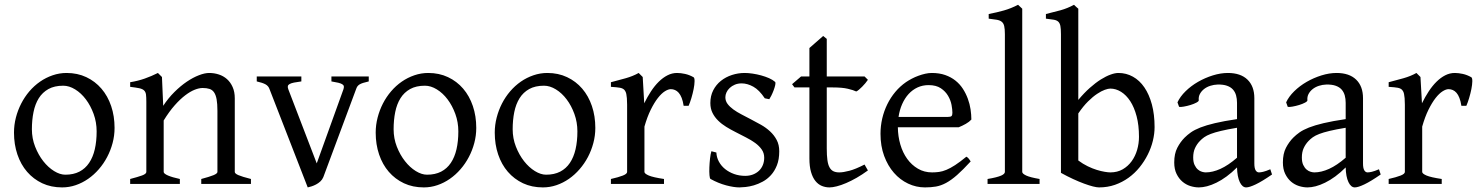

<svg xmlns="http://www.w3.org/2000/svg" viewBox="-20 -777 6255 811"><path d="M388.2 -222.2Q388.2 -260.7 375.5 -295.7Q362.8 -330.6 342.8 -357.2Q322.8 -383.8 297.4 -399.4Q272 -415 247.1 -415Q210 -415 184.6 -400.9Q159.2 -386.7 143.8 -362.1Q128.4 -337.4 121.6 -303.7Q114.7 -270 114.7 -231Q114.7 -192.4 128.4 -157.5Q142.1 -122.6 162.8 -96.2Q183.6 -69.8 208.5 -54.4Q233.4 -39.1 255.9 -39.1Q290.5 -39.1 315.4 -52Q340.3 -64.9 356.4 -88.9Q372.6 -112.8 380.4 -146.5Q388.2 -180.2 388.2 -222.2ZM463.9 -236.8Q463.9 -204.1 455.6 -172.9Q447.3 -141.6 432.6 -113.8Q418 -85.9 397.5 -62.3Q377 -38.6 352.3 -21.5Q327.6 -4.4 299.8 5.1Q272 14.6 242.2 14.6Q195.8 14.6 158.4 -2.9Q121.1 -20.5 94.5 -51.3Q67.9 -82 53.5 -124.5Q39.1 -167 39.1 -216.8Q39.1 -249 47.1 -280.3Q55.2 -311.5 69.6 -339.6Q84 -367.7 104.2 -391.4Q124.5 -415 149.2 -432.1Q173.8 -449.2 202.4 -459Q231 -468.8 261.2 -468.8Q307.1 -468.8 344.5 -451.2Q381.8 -433.6 408.4 -402.6Q435.1 -371.6 449.5 -329.1Q463.9 -286.6 463.9 -236.8Z M830.1 0V-21Q865.2 -30.3 881.8 -37.1Q898.4 -43.9 898.4 -50.8V-309.1Q898.4 -338.9 895 -357.4Q891.6 -376 884.3 -386.7Q877 -397.5 865 -401.4Q853 -405.3 835.9 -405.3Q820.8 -405.3 802.2 -397.9Q783.7 -390.6 762.5 -374.5Q741.2 -358.4 718 -332.3Q694.8 -306.2 671.4 -268.1V-50.8Q671.4 -43.5 689.7 -35.6Q708 -27.8 739.7 -21V0H529.8V-21Q562 -29.3 580.1 -35.9Q598.1 -42.5 598.1 -50.8V-347.2Q598.1 -366.2 596.7 -377.4Q595.2 -388.7 588.6 -395Q582 -401.4 568.4 -404.3Q554.7 -407.2 529.8 -410.2V-429.7Q563 -435.1 591.3 -445.1Q619.6 -455.1 647 -468.8L664.1 -451.7L669.4 -330.1Q690.9 -362.8 716.8 -388.4Q742.7 -414.1 769 -431.9Q795.4 -449.7 820.1 -459.2Q844.7 -468.8 863.8 -468.8Q884.8 -468.8 904.3 -462.4Q923.8 -456.1 938.7 -442.9Q953.6 -429.7 962.6 -409.4Q971.7 -389.2 971.7 -361.8V-50.8Q971.7 -43.9 986.6 -37.4Q1001.5 -30.8 1040 -21V0Z M1537.6 -433.1Q1522.9 -429.7 1513.7 -426.8Q1504.4 -423.8 1498.5 -420.2Q1492.7 -416.5 1489.5 -411.9Q1486.3 -407.2 1483.9 -399.9L1345.7 -28.8Q1341.3 -18.1 1333 -10.5Q1324.7 -2.9 1314.9 2.2Q1305.2 7.3 1295.7 10.3Q1286.1 13.2 1279.8 14.6L1118.7 -399.9Q1114.3 -413.6 1101.6 -420.7Q1088.9 -427.7 1064.5 -433.1V-454.1H1252.9V-433.1Q1233.9 -430.7 1221.9 -428.2Q1210 -425.8 1203.4 -422.1Q1196.8 -418.5 1195.8 -413.1Q1194.8 -407.7 1197.8 -399.9L1317.9 -86.9L1430.7 -399.9Q1433.1 -407.2 1432.4 -412.4Q1431.6 -417.5 1425.8 -421.1Q1419.9 -424.8 1408.9 -427.5Q1397.9 -430.2 1379.9 -433.1V-454.1H1537.6Z M1916 -222.2Q1916 -260.7 1903.3 -295.7Q1890.6 -330.6 1870.6 -357.2Q1850.6 -383.8 1825.2 -399.4Q1799.8 -415 1774.9 -415Q1737.8 -415 1712.4 -400.9Q1687 -386.7 1671.6 -362.1Q1656.2 -337.4 1649.4 -303.7Q1642.6 -270 1642.6 -231Q1642.6 -192.4 1656.2 -157.5Q1669.9 -122.6 1690.7 -96.2Q1711.4 -69.8 1736.3 -54.4Q1761.2 -39.1 1783.7 -39.1Q1818.4 -39.1 1843.3 -52Q1868.2 -64.9 1884.3 -88.9Q1900.4 -112.8 1908.2 -146.5Q1916 -180.2 1916 -222.2ZM1991.7 -236.8Q1991.7 -204.1 1983.4 -172.9Q1975.1 -141.6 1960.4 -113.8Q1945.8 -85.9 1925.3 -62.3Q1904.8 -38.6 1880.1 -21.5Q1855.5 -4.4 1827.6 5.1Q1799.8 14.6 1770 14.6Q1723.6 14.6 1686.3 -2.9Q1648.9 -20.5 1622.3 -51.3Q1595.7 -82 1581.3 -124.5Q1566.9 -167 1566.9 -216.8Q1566.9 -249 1575 -280.3Q1583 -311.5 1597.4 -339.6Q1611.8 -367.7 1632.1 -391.4Q1652.3 -415 1677 -432.1Q1701.7 -449.2 1730.2 -459Q1758.8 -468.8 1789.1 -468.8Q1835 -468.8 1872.3 -451.2Q1909.7 -433.6 1936.3 -402.6Q1962.9 -371.6 1977.3 -329.1Q1991.7 -286.6 1991.7 -236.8Z M2418.9 -222.2Q2418.9 -260.7 2406.2 -295.7Q2393.6 -330.6 2373.5 -357.2Q2353.5 -383.8 2328.1 -399.4Q2302.7 -415 2277.8 -415Q2240.7 -415 2215.3 -400.9Q2189.9 -386.7 2174.6 -362.1Q2159.2 -337.4 2152.3 -303.7Q2145.5 -270 2145.5 -231Q2145.5 -192.4 2159.2 -157.5Q2172.9 -122.6 2193.6 -96.2Q2214.4 -69.8 2239.3 -54.4Q2264.2 -39.1 2286.6 -39.1Q2321.3 -39.1 2346.2 -52Q2371.1 -64.9 2387.2 -88.9Q2403.3 -112.8 2411.1 -146.5Q2418.9 -180.2 2418.9 -222.2ZM2494.6 -236.8Q2494.6 -204.1 2486.3 -172.9Q2478 -141.6 2463.4 -113.8Q2448.7 -85.9 2428.2 -62.3Q2407.7 -38.6 2383.1 -21.5Q2358.4 -4.4 2330.6 5.1Q2302.7 14.6 2272.9 14.6Q2226.6 14.6 2189.2 -2.9Q2151.9 -20.5 2125.2 -51.3Q2098.6 -82 2084.2 -124.5Q2069.8 -167 2069.8 -216.8Q2069.8 -249 2077.9 -280.3Q2085.9 -311.5 2100.3 -339.6Q2114.7 -367.7 2135 -391.4Q2155.3 -415 2179.9 -432.1Q2204.6 -449.2 2233.2 -459Q2261.7 -468.8 2292 -468.8Q2337.9 -468.8 2375.2 -451.2Q2412.6 -433.6 2439.2 -402.6Q2465.8 -371.6 2480.2 -329.1Q2494.6 -286.6 2494.6 -236.8Z M2909.7 -450.7Q2914.1 -447.8 2913.8 -433.6Q2913.6 -419.4 2909.9 -400.9Q2906.2 -382.3 2900.4 -362.8Q2894.5 -343.3 2888.7 -330.1H2867.7Q2864.7 -349.6 2859.4 -363.3Q2854 -377 2846.9 -385Q2839.8 -393.1 2831.3 -396.7Q2822.8 -400.4 2813.5 -400.4Q2802.7 -400.4 2788.3 -391.4Q2773.9 -382.3 2758.8 -363Q2743.7 -343.8 2728.8 -313.7Q2713.9 -283.7 2702.1 -242.2V-50.8Q2702.1 -43.5 2720.5 -35.6Q2738.8 -27.8 2784.7 -21V0H2560.5V-21Q2592.8 -28.3 2610.8 -35.4Q2628.9 -42.5 2628.9 -50.8V-335Q2628.9 -351.1 2627.9 -362.1Q2627 -373 2625.5 -379.9Q2624 -386.7 2621.8 -390.6Q2619.6 -394.5 2617.7 -397Q2614.3 -400.4 2610.1 -402.6Q2606 -404.8 2599.4 -406.2Q2592.8 -407.7 2583.5 -408.4Q2574.2 -409.2 2560.5 -410.2V-429.7Q2592.3 -438 2622.8 -446.5Q2653.3 -455.1 2677.7 -468.8L2694.8 -451.7L2701.2 -340.8Q2714.4 -367.7 2729.7 -391.1Q2745.1 -414.6 2762.7 -431.9Q2780.3 -449.2 2799.6 -459Q2818.8 -468.8 2839.8 -468.8Q2855.5 -468.8 2873.5 -464.8Q2891.6 -460.9 2909.7 -450.7Z M3271.5 -138.2Q3271.5 -103.5 3261.7 -78.9Q3252 -54.2 3236.3 -37.1Q3220.7 -20 3201.7 -9.8Q3182.6 0.5 3164.1 5.9Q3145.5 11.2 3129.2 12.9Q3112.8 14.6 3103.5 14.6Q3080.1 14.6 3047.1 5.9Q3014.2 -2.9 2981.4 -21Q2978 -22.5 2976.8 -36.9Q2975.6 -51.3 2976.3 -70.1Q2977.1 -88.9 2979.2 -107.9Q2981.4 -127 2984.9 -138.2L3005.9 -132.8Q3006.8 -112.3 3016.6 -94.2Q3026.4 -76.2 3042.7 -63Q3059.1 -49.8 3080.8 -42Q3102.5 -34.2 3127.9 -34.2Q3145.5 -34.2 3160.2 -39.8Q3174.8 -45.4 3185.5 -55.4Q3196.3 -65.4 3202.1 -79.6Q3208 -93.8 3208 -110.8Q3208 -130.4 3197.5 -145.5Q3187 -160.6 3169.9 -173.1Q3152.8 -185.5 3131.1 -196.5Q3109.4 -207.5 3086.9 -219.2Q3066.4 -229.5 3047.4 -241.2Q3028.3 -252.9 3013.4 -267.6Q2998.5 -282.2 2989.5 -300.3Q2980.5 -318.4 2980.5 -341.8Q2980.5 -372.1 2992.7 -395.8Q3004.9 -419.4 3025.1 -435.5Q3045.4 -451.7 3071.5 -460.2Q3097.7 -468.8 3125.5 -468.8Q3140.6 -468.8 3158.9 -466.1Q3177.2 -463.4 3195.1 -458.5Q3212.9 -453.6 3228.5 -446.8Q3244.1 -439.9 3253.9 -431.2Q3256.8 -428.2 3254.6 -418Q3252.4 -407.7 3247.8 -395.5Q3243.2 -383.3 3237.8 -372.6Q3232.4 -361.8 3229.5 -357.9L3210.4 -361.8Q3187 -397 3161.9 -410.9Q3136.7 -424.8 3112.8 -424.8Q3096.7 -424.8 3084 -419.4Q3071.3 -414.1 3062.3 -405.5Q3053.2 -397 3048.6 -386.7Q3043.9 -376.5 3043.9 -366.2Q3043.9 -350.6 3053.2 -338.1Q3062.5 -325.7 3077.6 -314.7Q3092.8 -303.7 3112.1 -293.7Q3131.3 -283.7 3151.9 -272.9Q3172.9 -262.2 3194.3 -250Q3215.8 -237.8 3232.9 -221.9Q3250 -206.1 3260.7 -185.8Q3271.5 -165.5 3271.5 -138.2Z M3646 -57.1Q3622.1 -39.6 3598.6 -26.1Q3575.2 -12.7 3554 -3.7Q3532.7 5.4 3514.6 10Q3496.6 14.6 3483.9 14.6Q3466.8 14.6 3451.4 8.3Q3436 2 3424.3 -12.5Q3412.6 -26.9 3405.8 -50.3Q3398.9 -73.7 3398.9 -107.9V-407.7H3335.9L3325.7 -421.4L3363.8 -454.1H3398.9V-574.2L3457 -625L3472.2 -612.8V-454.1H3631.8L3646 -439.9Q3641.6 -433.1 3635 -425.3Q3628.4 -417.5 3621.6 -410.6Q3614.7 -403.8 3608.2 -398.2Q3601.6 -392.6 3596.7 -390.6Q3585 -396.5 3561 -402.1Q3537.1 -407.7 3497.6 -407.7H3472.2V-149.9Q3472.2 -120.6 3474.9 -101.1Q3477.5 -81.5 3483.9 -70.1Q3490.2 -58.6 3500.2 -53.7Q3510.3 -48.8 3524.9 -48.8Q3542 -48.8 3567.9 -55.7Q3593.8 -62.5 3631.8 -82Z M3902.3 -417.5Q3877 -417.5 3855.7 -407.7Q3834.5 -397.9 3818.1 -380.1Q3801.8 -362.3 3790.8 -337.6Q3779.8 -313 3775.4 -283.2H3984.4Q3995.6 -283.2 3999.3 -286.9Q4002.9 -290.5 4002.9 -300.8Q4002.9 -314 3999.3 -333.7Q3995.6 -353.5 3984.6 -372.3Q3973.6 -391.1 3953.9 -404.3Q3934.1 -417.5 3902.3 -417.5ZM4083 -272Q4074.2 -262.2 4059.6 -253.9Q4044.9 -245.6 4029.3 -239.3H3772.5Q3772.9 -201.2 3783 -166.7Q3793 -132.3 3811.8 -106.2Q3830.6 -80.1 3857.2 -64.5Q3883.8 -48.8 3917 -48.8Q3932.1 -48.8 3946.5 -50.8Q3960.9 -52.7 3977.5 -59.6Q3994.1 -66.4 4014.4 -79.6Q4034.7 -92.8 4062 -115.2Q4068.4 -111.8 4073 -105.5Q4077.6 -99.1 4080.1 -95.2Q4047.4 -59.6 4022.7 -37.8Q3998 -16.1 3976.3 -4.4Q3954.6 7.3 3933.3 11Q3912.1 14.6 3887.2 14.6Q3849.6 14.6 3815.7 -1.5Q3781.7 -17.6 3755.9 -47.1Q3730 -76.7 3714.6 -118.4Q3699.2 -160.2 3699.2 -211.9Q3699.2 -244.6 3706.5 -276.4Q3713.9 -308.1 3727.8 -336.4Q3741.7 -364.7 3761.7 -388.7Q3781.7 -412.6 3807.1 -430.2Q3817.9 -437.5 3831.3 -444.6Q3844.7 -451.7 3859.4 -457Q3874 -462.4 3888.4 -465.6Q3902.8 -468.8 3916 -468.8Q3947.8 -468.8 3972.7 -460Q3997.6 -451.2 4016.1 -436.3Q4034.7 -421.4 4047.4 -401.6Q4060.1 -381.8 4068.1 -359.9Q4076.2 -337.9 4079.6 -315.2Q4083 -292.5 4083 -272Z M4151.4 0V-21Q4172.4 -24.4 4186.5 -28.1Q4200.7 -31.7 4209 -35.4Q4217.3 -39.1 4220.9 -43Q4224.6 -46.9 4224.6 -50.8V-632.8Q4224.6 -654.8 4221.7 -667Q4218.8 -679.2 4210.9 -685.3Q4203.1 -691.4 4189.9 -693.6Q4176.8 -695.8 4156.2 -698.2V-717.8Q4191.4 -724.6 4220.7 -732.9Q4250 -741.2 4280.3 -756.8L4297.9 -740.2V-50.8Q4297.9 -43.5 4314.5 -35.6Q4331.1 -27.8 4371.1 -21V0Z M4856.9 -240.2Q4856.9 -211.9 4849.6 -182.1Q4842.3 -152.3 4828.1 -124Q4814 -95.7 4793.5 -70.3Q4772.9 -44.9 4746.8 -26.1Q4720.7 -7.3 4689.5 3.7Q4658.2 14.6 4622.1 14.6Q4612.8 14.6 4596.4 10.5Q4580.1 6.3 4558.8 -1.5Q4537.6 -9.3 4512.7 -20.8Q4487.8 -32.2 4461.4 -46.9V-632.8Q4461.4 -655.3 4459 -667.5Q4456.5 -679.7 4449.7 -685.8Q4442.9 -691.9 4430.4 -693.8Q4418 -695.8 4397.9 -698.2V-717.8Q4430.2 -725.6 4459.5 -733.6Q4488.8 -741.7 4516.6 -756.8L4521.5 -752Q4524.4 -749 4527.3 -746.6Q4530.8 -743.7 4534.7 -740.2V-355Q4559.1 -384.3 4583.3 -405.8Q4607.4 -427.2 4629.6 -441.2Q4651.9 -455.1 4670.9 -461.9Q4689.9 -468.8 4704.1 -468.8Q4737.3 -468.8 4765.4 -453.1Q4793.5 -437.5 4813.7 -408Q4834 -378.4 4845.5 -335.9Q4856.9 -293.5 4856.9 -240.2ZM4791 -199.2Q4791 -248 4781 -285.9Q4771 -323.7 4754.2 -349.6Q4737.3 -375.5 4715.3 -389.2Q4693.4 -402.8 4669.9 -402.8Q4661.1 -402.8 4646.7 -397.7Q4632.3 -392.6 4614.3 -380.6Q4596.2 -368.7 4575.7 -348.4Q4555.2 -328.1 4534.7 -297.9V-99.1Q4554.2 -84.5 4574.5 -74.7Q4594.7 -64.9 4613 -59.3Q4631.3 -53.7 4646.2 -51.3Q4661.1 -48.8 4669.9 -48.8Q4699.7 -48.8 4722.2 -61.8Q4744.6 -74.7 4760 -95.9Q4775.4 -117.2 4783.2 -144Q4791 -170.9 4791 -199.2Z M5072.8 -48.8Q5102.1 -48.8 5135 -63.7Q5168 -78.6 5205.1 -110.8V-237.3Q5164.1 -230.5 5137.5 -224.1Q5110.8 -217.8 5093.8 -211.2Q5076.7 -204.6 5066.4 -197.3Q5056.2 -189.9 5048.3 -181.6Q5035.6 -168.5 5027.8 -151.6Q5020 -134.8 5020 -111.8Q5020 -92.3 5025.9 -80.1Q5031.7 -67.9 5040 -60.8Q5048.3 -53.7 5057.4 -51.3Q5066.4 -48.8 5072.8 -48.8ZM5353 -40Q5311.5 -11.2 5284.4 1.7Q5257.3 14.6 5243.7 14.6Q5227.5 14.6 5216.8 -7.8Q5206.1 -30.3 5205.1 -69.8Q5183.1 -47.9 5161.1 -31.7Q5139.2 -15.6 5118.2 -5.4Q5097.2 4.9 5078.4 9.8Q5059.6 14.6 5043.9 14.6Q5026.4 14.6 5007.8 8.8Q4989.3 2.9 4974.4 -9.8Q4959.5 -22.5 4949.7 -42.5Q4939.9 -62.5 4939.9 -90.8Q4939.9 -127.9 4952.9 -152.8Q4965.8 -177.7 4983.9 -195.8Q4995.6 -207.5 5010.5 -218Q5025.4 -228.5 5050 -238.3Q5074.7 -248 5111.8 -256.8Q5148.9 -265.6 5205.1 -273.9V-342.8Q5205.1 -359.4 5201.2 -373.8Q5197.3 -388.2 5188 -398.7Q5178.7 -409.2 5162.8 -414.8Q5147 -420.4 5123 -419.9Q5107.4 -419.4 5092.3 -414.6Q5077.1 -409.7 5065.9 -400.9Q5054.7 -392.1 5048.3 -380.1Q5042 -368.2 5043.5 -353.5Q5043.9 -349.1 5033.4 -343.5Q5022.9 -337.9 5008.5 -333.5Q4994.1 -329.1 4980.2 -326.7Q4966.3 -324.2 4960.4 -325.7L4953.6 -344.7Q4964.8 -369.1 4987.8 -391.6Q5010.7 -414.1 5040.3 -431.2Q5069.8 -448.2 5102.8 -458.5Q5135.7 -468.8 5166.5 -468.8Q5220.2 -468.8 5249.3 -440.7Q5278.3 -412.6 5278.3 -362.3V-86.9Q5278.3 -66.4 5283.7 -57.6Q5289.1 -48.8 5297.9 -48.8Q5304.7 -48.8 5315.4 -51.3Q5326.2 -53.7 5345.7 -62Z M5531.7 -48.8Q5561 -48.8 5594 -63.7Q5627 -78.6 5664.1 -110.8V-237.3Q5623 -230.5 5596.4 -224.1Q5569.8 -217.8 5552.7 -211.2Q5535.6 -204.6 5525.4 -197.3Q5515.1 -189.9 5507.3 -181.6Q5494.6 -168.5 5486.8 -151.6Q5479 -134.8 5479 -111.8Q5479 -92.3 5484.9 -80.1Q5490.7 -67.9 5499 -60.8Q5507.3 -53.7 5516.4 -51.3Q5525.4 -48.8 5531.7 -48.8ZM5812 -40Q5770.5 -11.2 5743.4 1.7Q5716.3 14.6 5702.6 14.6Q5686.5 14.6 5675.8 -7.8Q5665 -30.3 5664.1 -69.8Q5642.1 -47.9 5620.1 -31.7Q5598.1 -15.6 5577.1 -5.4Q5556.2 4.9 5537.4 9.8Q5518.6 14.6 5502.9 14.6Q5485.4 14.6 5466.8 8.8Q5448.2 2.9 5433.3 -9.8Q5418.5 -22.5 5408.7 -42.5Q5398.9 -62.5 5398.9 -90.8Q5398.9 -127.9 5411.9 -152.8Q5424.8 -177.7 5442.9 -195.8Q5454.6 -207.5 5469.5 -218Q5484.4 -228.5 5509 -238.3Q5533.7 -248 5570.8 -256.8Q5607.9 -265.6 5664.1 -273.9V-342.8Q5664.1 -359.4 5660.2 -373.8Q5656.2 -388.2 5647 -398.7Q5637.7 -409.2 5621.8 -414.8Q5606 -420.4 5582 -419.9Q5566.4 -419.4 5551.3 -414.6Q5536.1 -409.7 5524.9 -400.9Q5513.7 -392.1 5507.3 -380.1Q5501 -368.2 5502.4 -353.5Q5502.9 -349.1 5492.4 -343.5Q5481.9 -337.9 5467.5 -333.5Q5453.1 -329.1 5439.2 -326.7Q5425.3 -324.2 5419.4 -325.7L5412.6 -344.7Q5423.8 -369.1 5446.8 -391.6Q5469.7 -414.1 5499.3 -431.2Q5528.8 -448.2 5561.8 -458.5Q5594.7 -468.8 5625.5 -468.8Q5679.2 -468.8 5708.3 -440.7Q5737.3 -412.6 5737.3 -362.3V-86.9Q5737.3 -66.4 5742.7 -57.6Q5748 -48.8 5756.8 -48.8Q5763.7 -48.8 5774.4 -51.3Q5785.2 -53.7 5804.7 -62Z M6194.8 -450.7Q6199.2 -447.8 6199 -433.6Q6198.7 -419.4 6195.1 -400.9Q6191.4 -382.3 6185.5 -362.8Q6179.7 -343.3 6173.8 -330.1H6152.8Q6149.9 -349.6 6144.5 -363.3Q6139.2 -377 6132.1 -385Q6125 -393.1 6116.5 -396.7Q6107.9 -400.4 6098.6 -400.4Q6087.9 -400.4 6073.5 -391.4Q6059.1 -382.3 6043.9 -363Q6028.8 -343.8 6013.9 -313.7Q5999 -283.7 5987.3 -242.2V-50.8Q5987.3 -43.5 6005.6 -35.6Q6023.9 -27.8 6069.8 -21V0H5845.7V-21Q5877.9 -28.3 5896 -35.4Q5914.1 -42.5 5914.1 -50.8V-335Q5914.1 -351.1 5913.1 -362.1Q5912.1 -373 5910.6 -379.9Q5909.2 -386.7 5907 -390.6Q5904.8 -394.5 5902.8 -397Q5899.4 -400.4 5895.3 -402.6Q5891.1 -404.8 5884.5 -406.2Q5877.9 -407.7 5868.7 -408.4Q5859.4 -409.2 5845.7 -410.2V-429.7Q5877.4 -438 5908 -446.5Q5938.5 -455.1 5962.9 -468.8L5980 -451.7L5986.3 -340.8Q5999.5 -367.7 6014.9 -391.1Q6030.3 -414.6 6047.9 -431.9Q6065.4 -449.2 6084.7 -459Q6104 -468.8 6125 -468.8Q6140.6 -468.8 6158.7 -464.8Q6176.8 -460.9 6194.8 -450.7Z"/></svg>

Font: Gentium Plus Cyr
Style: Regular
Weight: 400
Designer: J. Victor Gaultney, Annie Olsen, Iska Routamaa, Becca Hirsbrunner
Foundry: SIL International
Version: Version 5.000